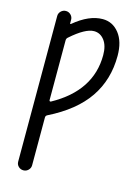

<svg xmlns="http://www.w3.org/2000/svg" viewBox="-140 -813 780 1106"><g transform="rotate(15 250.0 -260.0)"><path d="M155.3 -566.4V-210Q155.3 -206.1 158.2 -204.1Q161.1 -202.1 165 -204.1Q386.7 -326.2 386.7 -540Q386.7 -596.7 362.3 -628.4Q337.9 -660.2 300.8 -660.2Q249 -660.2 164.1 -585Q155.3 -578.1 155.3 -566.4ZM72.3 178.7V-689.5Q72.3 -706.1 84.5 -718.3Q96.7 -730.5 113.8 -730.5Q130.9 -730.5 143.1 -718.3Q155.3 -706.1 155.3 -689.5V-668.9Q155.3 -662.1 161.1 -666Q250 -740.2 331.1 -740.2Q390.6 -740.2 429.2 -691.4Q467.8 -642.6 467.8 -557.6Q467.8 -415 394 -307.1Q320.3 -199.2 165 -122.1Q155.3 -117.2 155.3 -106.4V178.7Q155.3 195.3 143.1 207.5Q130.9 219.7 113.8 219.7Q96.7 219.7 84.5 208Q72.3 196.3 72.3 178.7Z"/></g></svg>

Font: Rounded-X Mgen+ 2m regular
Style: Regular
Weight: 400
Designer: [Source Han Sans]
Ryoko NISHIZUKA  (kana & ideographs); Paul D. Hunt (Latin, Greek & Cyrillic); Wenlong ZHANG  (bopomofo
Version: Version 1.059.20150602